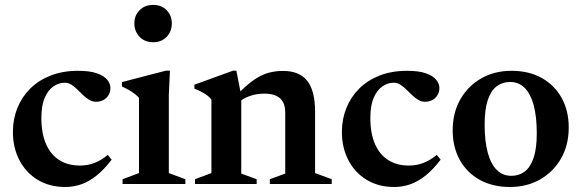

<svg xmlns="http://www.w3.org/2000/svg" viewBox="-20 -734 2320 766"><path d="M291.5 -451.5Q338.5 -451.5 366.8 -441.5Q395 -431.5 407.8 -415.8Q420.5 -400 420.5 -383.5Q420.5 -367 413 -354.5Q405.5 -342 392.5 -335Q379.5 -328 363.5 -328Q348.5 -328 335.8 -335.8Q323 -343.5 311.2 -354.8Q299.5 -366 288.2 -377.2Q277 -388.5 264.8 -396.2Q252.5 -404 238.5 -404Q214.5 -404 193.2 -389.5Q172 -375 158.5 -344Q145 -313 145 -264Q145 -201.5 163.8 -159Q182.5 -116.5 217 -95Q251.5 -73.5 298.5 -73.5Q329.5 -73.5 356.5 -83.8Q383.5 -94 410 -116L425.5 -97Q396 -58.5 366.5 -34.5Q337 -10.5 305.5 0.8Q274 12 240 12Q177.5 12 130.5 -16.5Q83.5 -45 57.5 -94.8Q31.5 -144.5 31.5 -208Q31.5 -258.5 49.2 -302.8Q67 -347 100.2 -380.2Q133.5 -413.5 181.8 -432.5Q230 -451.5 291.5 -451.5Z M591 -565.5Q557.5 -565.5 536.8 -587.2Q516 -609 516 -641Q516 -672 536.8 -693.2Q557.5 -714.5 591 -714.5Q624.5 -714.5 645 -693.2Q665.5 -672 665.5 -641Q665.5 -609 645 -587.2Q624.5 -565.5 591 -565.5ZM658 -452 653.5 -355V-43.5L719.5 -19V0H469V-19L534.5 -43.5V-343.5Q528 -351.5 517.5 -359.5Q507 -367.5 494 -375Q481 -382.5 466.5 -389V-406.5L641.5 -452Z M942.5 -352.5V-41.5L1004 -19V0H758V-19L823.5 -43.5V-336.5Q813.5 -349.5 798 -359.5Q782.5 -369.5 755.5 -380.5V-396L909.5 -452H923ZM1056.5 -19 1118 -41.5V-286Q1118 -310.5 1108.8 -327.2Q1099.5 -344 1081 -352.2Q1062.5 -360.5 1035 -360.5Q1002 -360.5 974 -350Q946 -339.5 931 -324L912.5 -342Q943.5 -375.5 969 -396.8Q994.5 -418 1017 -429.8Q1039.5 -441.5 1062.2 -446.2Q1085 -451 1109.5 -451Q1174.5 -451 1205.8 -411.5Q1237 -372 1237 -288.5V-43.5L1303.5 -19V0H1056.5Z M1604 -451.5Q1651 -451.5 1679.2 -441.5Q1707.5 -431.5 1720.2 -415.8Q1733 -400 1733 -383.5Q1733 -367 1725.5 -354.5Q1718 -342 1705 -335Q1692 -328 1676 -328Q1661 -328 1648.2 -335.8Q1635.5 -343.5 1623.8 -354.8Q1612 -366 1600.8 -377.2Q1589.5 -388.5 1577.2 -396.2Q1565 -404 1551 -404Q1527 -404 1505.8 -389.5Q1484.5 -375 1471 -344Q1457.5 -313 1457.5 -264Q1457.5 -201.5 1476.2 -159Q1495 -116.5 1529.5 -95Q1564 -73.5 1611 -73.5Q1642 -73.5 1669 -83.8Q1696 -94 1722.5 -116L1738 -97Q1708.5 -58.5 1679 -34.5Q1649.5 -10.5 1618 0.8Q1586.5 12 1552.5 12Q1490 12 1443 -16.5Q1396 -45 1370 -94.8Q1344 -144.5 1344 -208Q1344 -258.5 1361.8 -302.8Q1379.5 -347 1412.8 -380.2Q1446 -413.5 1494.2 -432.5Q1542.5 -451.5 1604 -451.5Z M2020 -32.5Q2050.5 -32.5 2073.2 -49.5Q2096 -66.5 2108.8 -104Q2121.5 -141.5 2121.5 -202Q2121.5 -269.5 2109 -315Q2096.5 -360.5 2072.8 -383.8Q2049 -407 2015 -407Q1985 -407 1962 -390Q1939 -373 1926.2 -335.5Q1913.5 -298 1913.5 -237Q1913.5 -170.5 1926 -124.8Q1938.5 -79 1962.2 -55.8Q1986 -32.5 2020 -32.5ZM2014.5 12Q1945.5 12 1894 -16.5Q1842.5 -45 1814.2 -96.2Q1786 -147.5 1786 -214Q1786 -283.5 1816.2 -337Q1846.5 -390.5 1899.5 -421Q1952.5 -451.5 2020.5 -451.5Q2090.5 -451.5 2141.5 -422.8Q2192.5 -394 2220.8 -343.2Q2249 -292.5 2249 -225Q2249 -156 2218.8 -102.5Q2188.5 -49 2135.5 -18.5Q2082.5 12 2014.5 12Z"/></svg>

Font: Newsreader 24pt SemiBold
Style: Regular
Weight: 600
Designer: Hugues Gentile
Foundry: Production Type
Version: Version 1.003